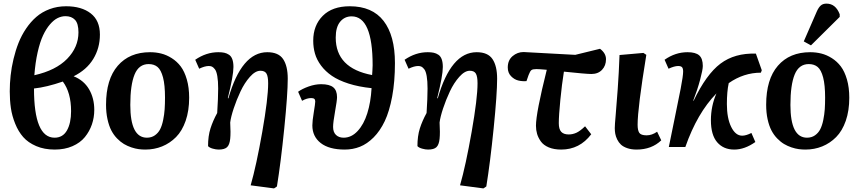

<svg xmlns="http://www.w3.org/2000/svg" viewBox="-20 -817 4774 1067"><path d="M535.2 -625Q535.2 -549.8 498.3 -489.3Q461.4 -428.7 389.2 -393.1Q445.8 -370.6 474.9 -321Q503.9 -271.5 503.9 -206.1Q503.9 -164.1 490.7 -125.5Q477.5 -86.9 451.7 -55.2Q425.8 -23.4 382.6 -4.6Q339.4 14.2 284.2 14.2Q226.1 14.2 181.2 -5.1Q136.2 -24.4 109.1 -55.2Q82 -85.9 64.5 -129.4Q46.9 -172.9 40.5 -216.3Q34.2 -259.8 34.2 -309.1Q34.2 -353 39.1 -397.7Q43.9 -442.4 55.2 -489.5Q66.4 -536.6 83 -578.6Q99.6 -620.6 125 -658.2Q150.4 -695.8 181.9 -723.1Q213.4 -750.5 255.9 -766.4Q298.3 -782.2 347.2 -782.2Q433.1 -782.2 484.1 -742.7Q535.2 -703.1 535.2 -625ZM344.2 -727.1Q321.8 -727.1 300.3 -716.6Q278.8 -706.1 257.6 -681.4Q236.3 -656.7 219.2 -620.1Q202.1 -583.5 189.2 -526.6Q176.3 -469.7 170.9 -398.9Q290.5 -425.8 353.3 -490.2Q416 -554.7 416 -637.2Q416 -686.5 396.7 -706.8Q377.4 -727.1 344.2 -727.1ZM375 -199.2Q375 -302.7 329.1 -363.8Q238.3 -332.5 168.9 -325.2Q168.9 -51.8 283.2 -51.8Q329.1 -51.8 352.1 -92.3Q375 -132.8 375 -199.2Z M569.3 -234.9Q569.3 -376.5 634.5 -451.7Q699.7 -526.9 814 -526.9Q846.2 -526.9 875.7 -519.5Q905.3 -512.2 934.3 -493.9Q963.4 -475.6 984.4 -447.8Q1005.4 -419.9 1018.3 -375.2Q1031.2 -330.6 1031.2 -273.9Q1031.2 -201.7 1011.7 -145.5Q992.2 -89.4 958.3 -55.2Q924.3 -21 880.9 -3.4Q837.4 14.2 787.1 14.2Q768.6 14.2 750.2 11.7Q731.9 9.3 710 2Q688 -5.4 668.7 -16.8Q649.4 -28.3 630.6 -47.6Q611.8 -66.9 598.6 -92.3Q585.4 -117.7 577.4 -154.3Q569.3 -190.9 569.3 -234.9ZM796.4 -51.8Q821.8 -51.8 840.6 -64.9Q859.4 -78.1 869.9 -98.6Q880.4 -119.1 886.7 -150.1Q893.1 -181.2 895 -210Q897 -238.8 897 -274.9Q897 -344.7 886 -386.5Q875 -428.2 855.7 -444.6Q836.4 -460.9 806.2 -460.9Q751.5 -460.9 727.8 -402.8Q704.1 -344.7 704.1 -233.9Q704.1 -51.8 796.4 -51.8Z M1140.1 -450.2Q1118.2 -450.2 1086.9 -435.1L1064.9 -484.9Q1126 -526.9 1193.4 -526.9Q1212.9 -526.9 1226.6 -523.9Q1240.2 -521 1252.7 -512.7Q1265.1 -504.4 1271.2 -487.3Q1277.3 -470.2 1277.3 -444.8Q1277.3 -396 1246.1 -272L1249 -270Q1322.3 -526.9 1465.3 -526.9Q1527.8 -526.9 1553.5 -488.5Q1579.1 -450.2 1579.1 -379.9Q1579.1 -294.9 1559.8 -104Q1540.5 86.9 1519 219.2L1502.9 230L1373 212.9Q1404.8 102.1 1437.5 -84.2Q1470.2 -270.5 1470.2 -354Q1470.2 -392.1 1460.9 -408Q1451.7 -423.8 1427.2 -423.8Q1398.9 -423.8 1368.9 -390.1Q1338.9 -356.4 1316.7 -309.1Q1294.4 -261.7 1278.8 -214.6Q1263.2 -167.5 1259.3 -136.2Q1262.7 -79.1 1259.3 -45.7Q1255.9 -12.2 1241.7 1Q1227.5 14.2 1195.3 14.2Q1180.2 14.2 1162.1 9Q1144 3.9 1136.2 -4.9Q1136.2 -61 1149.7 -103.3Q1163.1 -145.5 1187 -189Q1192.4 -272.9 1192.4 -325.2Q1192.4 -366.7 1187.7 -393.8Q1183.1 -420.9 1174.3 -432.1Q1165.5 -443.4 1158 -446.8Q1150.4 -450.2 1140.1 -450.2Z M1731.9 -252.9Q1731.9 -263.2 1726.6 -267.6Q1721.2 -272 1709 -272Q1685.5 -272 1658.7 -256.8L1636.7 -307.1Q1658.7 -323.2 1694.8 -336.2Q1731 -349.1 1764.6 -349.1Q1811 -349.1 1832 -331.8Q1853 -314.5 1853 -276.9Q1853 -258.8 1842 -197.5Q1831.1 -136.2 1831.1 -111.8Q1831.1 -82.5 1847.2 -67.1Q1863.3 -51.8 1889.6 -51.8Q1933.1 -51.8 1967.5 -88.9Q2002 -126 2021.2 -187.5Q2040.5 -249 2044.9 -327.1Q1973.1 -334.5 1917 -352.5Q1860.8 -370.6 1824.5 -395.5Q1788.1 -420.4 1764.2 -452.6Q1740.2 -484.9 1730.5 -518.8Q1720.7 -552.7 1720.7 -590.8Q1720.7 -675.8 1773.7 -729Q1826.7 -782.2 1923.8 -782.2Q2048.8 -782.2 2111.8 -700.7Q2174.8 -619.1 2174.8 -466.8Q2174.8 -363.3 2159.4 -280.8Q2144 -198.2 2118.2 -143.8Q2092.3 -89.4 2056.2 -53.2Q2020 -17.1 1980.5 -1.5Q1940.9 14.2 1896 14.2Q1808.6 14.2 1762.2 -22.2Q1715.8 -58.6 1715.8 -120.1Q1715.8 -145 1723.9 -193.4Q1731.9 -241.7 1731.9 -252.9ZM1845.7 -607.9Q1845.7 -438 2047.9 -399.9Q2048.3 -406.2 2049.6 -425Q2050.8 -443.8 2050.8 -454.1Q2050.8 -726.1 1934.1 -726.1Q1895 -726.1 1870.4 -696.3Q1845.7 -666.5 1845.7 -607.9Z M2303.7 -450.2Q2281.7 -450.2 2250.5 -435.1L2228.5 -484.9Q2289.6 -526.9 2356.9 -526.9Q2376.5 -526.9 2390.1 -523.9Q2403.8 -521 2416.3 -512.7Q2428.7 -504.4 2434.8 -487.3Q2440.9 -470.2 2440.9 -444.8Q2440.9 -396 2409.7 -272L2412.6 -270Q2485.8 -526.9 2628.9 -526.9Q2691.4 -526.9 2717 -488.5Q2742.7 -450.2 2742.7 -379.9Q2742.7 -294.9 2723.4 -104Q2704.1 86.9 2682.6 219.2L2666.5 230L2536.6 212.9Q2568.4 102.1 2601.1 -84.2Q2633.8 -270.5 2633.8 -354Q2633.8 -392.1 2624.5 -408Q2615.2 -423.8 2590.8 -423.8Q2562.5 -423.8 2532.5 -390.1Q2502.4 -356.4 2480.2 -309.1Q2458 -261.7 2442.4 -214.6Q2426.8 -167.5 2422.9 -136.2Q2426.3 -79.1 2422.9 -45.7Q2419.4 -12.2 2405.3 1Q2391.1 14.2 2358.9 14.2Q2343.8 14.2 2325.7 9Q2307.6 3.9 2299.8 -4.9Q2299.8 -61 2313.2 -103.3Q2326.7 -145.5 2350.6 -189Q2356 -272.9 2356 -325.2Q2356 -366.7 2351.3 -393.8Q2346.7 -420.9 2337.9 -432.1Q2329.1 -443.4 2321.5 -446.8Q2314 -450.2 2303.7 -450.2Z M3085.4 -132.8Q3085.4 -99.1 3098.9 -84.5Q3112.3 -69.8 3140.6 -69.8Q3162.1 -69.8 3182.9 -79.1Q3203.6 -88.4 3231.4 -115.2L3265.6 -70.8Q3201.2 14.2 3098.6 14.2Q3058.6 14.2 3029.5 2Q3000.5 -10.3 2985.8 -30.8Q2971.2 -51.3 2964.8 -72.8Q2958.5 -94.2 2958.5 -118.2Q2958.5 -189 3018.6 -429.2Q2974.1 -433.1 2961.4 -433.1Q2940.9 -433.1 2933.3 -427.5Q2925.8 -421.9 2917.5 -399.9L2905.8 -366.2Q2882.8 -364.3 2860.4 -369.6Q2837.9 -375 2819.8 -393.8Q2801.8 -412.6 2801.8 -441.9Q2801.8 -482.4 2828.6 -505.1Q2855.5 -527.8 2889.6 -527.8L3176.8 -512.2L3314.5 -545.9Q3347.7 -521 3347.7 -487.8Q3347.7 -452.1 3325.7 -429Q3303.7 -405.8 3266.6 -405.8Q3236.8 -405.8 3113.8 -418.9Q3102.5 -349.1 3094 -262Q3085.4 -174.8 3085.4 -132.8Z M3555.7 -522.9 3571.8 -512.2Q3523.4 -215.8 3523.4 -124Q3523.4 -92.8 3532.7 -78.9Q3542 -64.9 3573.7 -64.9Q3603 -64.9 3631.8 -85L3654.8 -37.1Q3601.1 14.2 3517.6 14.2Q3488.3 14.2 3465.8 6.3Q3443.4 -1.5 3430.7 -13.4Q3418 -25.4 3409.9 -42Q3401.9 -58.6 3399.2 -73.5Q3396.5 -88.4 3396.5 -105Q3396.5 -123 3401.4 -176.5Q3406.2 -230 3412.8 -321.8Q3419.4 -413.6 3422.9 -511.2Z M4213.4 -426.8 4208.5 -413.1Q4112.8 -413.1 4029.8 -355Q4019.5 -308.6 4019.5 -238.8Q4019.5 -160.2 4043.5 -111.6Q4067.4 -63 4104.5 -63Q4126 -63 4155.8 -78.1L4177.7 -27.8Q4118.2 14.2 4060.5 14.2Q4000.5 14.2 3965.6 -26.4Q3930.7 -66.9 3930.7 -148.9Q3930.7 -227.1 3961.4 -297.9Q3854.5 -188.5 3788.6 0H3696.8Q3705.1 -43.9 3727.1 -148.2Q3749 -252.4 3762.7 -324.2Q3776.4 -396 3776.4 -418.9Q3776.4 -436.5 3770.3 -443.4Q3764.2 -450.2 3748.5 -450.2Q3728 -450.2 3695.3 -435.1L3673.3 -484.9Q3732.9 -526.9 3800.8 -526.9Q3845.7 -526.9 3865.7 -509.3Q3885.7 -491.7 3885.7 -450.2Q3885.7 -429.7 3870.8 -374Q3856 -318.4 3832.5 -257.8L3834.5 -256.8Q3904.8 -403.8 3983.9 -463.4Q4063 -522.9 4180.7 -519Z M4519.5 -753.9Q4529.3 -775.9 4541.3 -786.4Q4553.2 -796.9 4572.8 -796.9Q4624 -796.9 4646.5 -737.8V-723.1L4486.8 -564.9L4446.8 -586.9ZM4237.8 -234.9Q4237.8 -376.5 4303 -451.7Q4368.2 -526.9 4482.4 -526.9Q4514.6 -526.9 4544.2 -519.5Q4573.7 -512.2 4602.8 -493.9Q4631.8 -475.6 4652.8 -447.8Q4673.8 -419.9 4686.8 -375.2Q4699.7 -330.6 4699.7 -273.9Q4699.7 -201.7 4680.2 -145.5Q4660.6 -89.4 4626.7 -55.2Q4592.8 -21 4549.3 -3.4Q4505.9 14.2 4455.6 14.2Q4437 14.2 4418.7 11.7Q4400.4 9.3 4378.4 2Q4356.4 -5.4 4337.2 -16.8Q4317.9 -28.3 4299.1 -47.6Q4280.3 -66.9 4267.1 -92.3Q4253.9 -117.7 4245.8 -154.3Q4237.8 -190.9 4237.8 -234.9ZM4464.8 -51.8Q4490.2 -51.8 4509 -64.9Q4527.8 -78.1 4538.3 -98.6Q4548.8 -119.1 4555.2 -150.1Q4561.5 -181.2 4563.5 -210Q4565.4 -238.8 4565.4 -274.9Q4565.4 -344.7 4554.4 -386.5Q4543.5 -428.2 4524.2 -444.6Q4504.9 -460.9 4474.6 -460.9Q4419.9 -460.9 4396.2 -402.8Q4372.6 -344.7 4372.6 -233.9Q4372.6 -51.8 4464.8 -51.8Z"/></svg>

Font: Literata Book
Style: Bold Italic
Weight: 700
Italic angle: -3°
Designer: Latin by Veronika Burian and Jose Scaglione. Greek by Irene Vlachou. Cyrillic by Vera Evstafieva
Foundry: TypeTogether
Version: Version 1.003;PS 001.003;hotconv 1.0.88;makeotf.lib2.5.64775